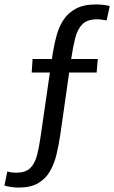

<svg xmlns="http://www.w3.org/2000/svg" viewBox="-43 -703 515 866"><path d="M42 143Q9 143 -23 134L-10 70Q2 74 12 75Q22 76 30 76Q71 76 92 56.5Q113 37 123 0.5Q133 -36 140 -86L182 -376H100L104 -437H191L196 -468Q202 -506 212.5 -544Q223 -582 243.5 -613.5Q264 -645 299.5 -664Q335 -683 391 -683Q420 -683 452 -676L438 -611Q426 -613 415.5 -614.5Q405 -616 395 -616Q351 -616 328.5 -593.5Q306 -571 296 -530.5Q286 -490 278 -437H398L393 -376H269L229 -96Q222 -48 211.5 -5Q201 38 181.5 71Q162 104 128.5 123.5Q95 143 42 143Z"/></svg>

Font: Murecho
Style: Regular
Weight: 400
Designer: Neil Summerour
Foundry: Positype
Version: Version 1.010; ttfautohint (v1.8.3)